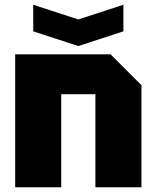

<svg xmlns="http://www.w3.org/2000/svg" viewBox="-20 -789 660 809"><path d="M44 0V-560H446L576 -430V0H382V-392H238V0ZM500 -769V-657L310 -595L120 -657V-769L310 -707Z"/></svg>

Font: Tektur ExtraBold
Style: Regular
Weight: 800
Designer: Adam Jagosz
Foundry: Adam Jagosz
Version: Version 1.005;gftools[0.9.30]